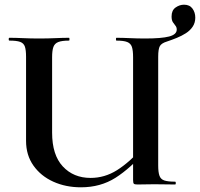

<svg xmlns="http://www.w3.org/2000/svg" viewBox="-20 -786 852 818"><path d="M606 -149Q536 -69 472 -28.5Q408 12 325 12Q260 12 207 -12Q154 -36 122.5 -80.5Q91 -125 91 -186V-544Q91 -573 86 -587.5Q81 -602 66 -607.5Q51 -613 20 -613Q17 -613 17 -619Q17 -625 20 -625Q46 -625 78 -623.5Q110 -622 146 -622Q184 -622 216.5 -623.5Q249 -625 274 -625Q276 -625 276 -619Q276 -613 274 -613Q244 -613 228.5 -607Q213 -601 207.5 -586Q202 -571 202 -542V-221Q202 -126 247.5 -77Q293 -28 366 -28Q426 -28 478.5 -61Q531 -94 592 -161ZM812 -711Q812 -689 801 -672.5Q790 -656 772 -644.5Q754 -633 733 -624.5Q712 -616 691 -609Q668 -602 661 -589.5Q654 -577 654 -544V-81Q654 -52 659.5 -37Q665 -22 680.5 -17Q696 -12 726 -12Q729 -12 729 -6Q729 0 726 0Q704 0 683 -0.5Q662 -1 637 -1Q615 -1 600.5 -0.5Q586 0 566 0Q554 0 550.5 -3Q547 -6 547 -19V-542Q547 -571 542 -586Q537 -601 522 -607Q507 -613 476 -613Q474 -613 474 -619Q474 -625 476 -625Q502 -625 533.5 -623.5Q565 -622 599 -622Q668 -622 700.5 -630.5Q733 -639 733 -660Q733 -670 727.5 -676.5Q722 -683 716.5 -691.5Q711 -700 711 -716Q711 -742 728 -754Q745 -766 764 -766Q788 -766 800 -749.5Q812 -733 812 -711Z"/></svg>

Font: Cormorant Infant Light
Style: Regular
Weight: 300
Designer: Christian Thalmann (Catharsis Fonts)
Foundry: Catharsis Fonts
Version: Version 4.001